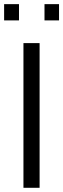

<svg xmlns="http://www.w3.org/2000/svg" viewBox="-24 -893 301 913"><path d="M87.5 0V-688H164.3V0ZM-4.4 -796V-873.3H66.3V-796ZM187.6 -796V-873.3H256.7V-796Z"/></svg>

Font: Saira Thin SemiCondensed
Style: Regular
Weight: 100
Width: 4
Version: Version 1.101